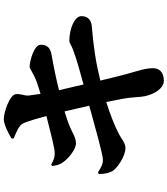

<svg xmlns="http://www.w3.org/2000/svg" viewBox="46 -894 907 1040"><g transform="rotate(-90 500.0 -373.5)"><path d="M78 -292C78 -259 84 -236 94 -218C106 -196 173 -147 220 -148C247 -149 264 -167 294 -183C335 -205 404 -232 468 -252L484 -170C495 -115 494 -66 499 -45C509 5 540 61 585 60C631 59 651 34 651 2C651 -43 638 -74 620 -140C611 -173 600 -217 584 -284C681 -308 765 -321 876 -330C924 -334 933 -363 933 -387C933 -424 864 -452 798 -452C789 -452 777 -442 754 -433C705 -414 637 -395 563 -375L532 -508C588 -522 664 -538 723 -548C770 -556 778 -580 778 -608C778 -641 695 -667 657 -667C649 -667 620 -644 575 -628C558 -622 539 -616 512 -608C508 -633 505 -654 503 -672C501 -699 515 -716 510 -744C505 -774 415 -807 375 -807C349 -807 305 -786 270 -765L271 -753C345 -723 348 -715 360 -683C368 -662 379 -625 392 -576C310 -555 217 -531 192 -531C166 -531 155 -537 129 -550L121 -545C125 -522 126 -511 137 -493C159 -457 212 -416 244 -416C272 -416 296 -432 327 -446C352 -457 384 -468 417 -478L448 -344C331 -312 183 -270 155 -270C134 -270 119 -276 87 -297Z"/></g></svg>

Font: Noto Serif SC Black
Style: Regular
Weight: 900
Designer: Ryoko NISHIZUKA 西塚涼子 (kana & ideographs); Frank Grießhammer (Latin, Greek & Cyrillic); Wenlong ZHANG 张文龙 (bopomofo); San
Foundry: Adobe
Version: Version 2.001;hotconv 1.1.0;makeotfexe 2.6.0